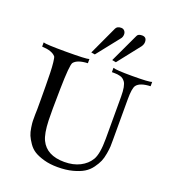

<svg xmlns="http://www.w3.org/2000/svg" viewBox="-167 -1070 1077 1207"><g transform="rotate(20 371.0 -466.0)"><path d="M734 -664Q664 -661 642 -632Q627 -612 627 -539V-265Q627 -239 626.5 -222.5Q626 -206 620.5 -173.5Q615 -141 605.5 -119Q596 -97 576.5 -70Q557 -43 529 -26Q501 -9 457 2.5Q413 14 357 14Q306 14 265.5 2.5Q225 -9 200 -24.5Q175 -40 157 -66.5Q139 -93 130.5 -113Q122 -133 117.5 -163.5Q113 -194 113 -206.5Q113 -219 113 -241Q113 -247 113 -250L114 -284Q114 -317 114 -353.5Q114 -390 113.5 -439Q113 -488 112 -527Q111 -566 107.5 -596.5Q104 -627 100 -633Q76 -662 8 -665V-693Q25 -686 159 -686Q297 -686 314 -693V-665Q245 -662 222 -633Q209 -616 206 -454Q203 -292 205 -243Q208 -155 228 -114Q268 -31 386 -31Q446 -31 490 -53.5Q534 -76 557 -114Q582 -155 582 -257V-539Q582 -612 564 -636Q557 -645 549 -651Q541 -657 529.5 -659.5Q518 -662 511.5 -663Q505 -664 491 -664Q477 -664 475 -664V-693Q494 -685 601 -685Q717 -685 734 -693ZM606 -913Q606 -897 595 -881L477 -731L451 -736L541 -928Q547 -946 575 -946Q606 -946 606 -913ZM466 -913Q466 -894 454 -881L336 -732L311 -736L400 -928Q409 -946 435 -946Q449 -946 457.5 -936.5Q466 -927 466 -913Z"/></g></svg>

Font: GFS Artemisia
Style: Regular
Weight: 400
Designer: Takis Katsoulidis and George D. Matthiopoulos
Foundry: Takis Katsoulidis and George D. Matthiopoulos
Version: Version 1.0